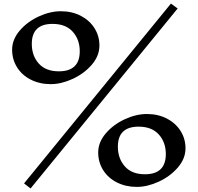

<svg xmlns="http://www.w3.org/2000/svg" viewBox="-20 -947 1125 1093"><path d="M546 -688Q546 -629 502.5 -578.5Q459 -528 394 -498Q329 -468 269 -468Q206 -468 155.5 -493.5Q105 -519 77 -564Q49 -609 49 -664Q49 -722 92 -772.5Q135 -823 200 -853Q265 -883 326 -883Q390 -883 440 -857Q490 -831 518 -786.5Q546 -742 546 -688ZM161 -697Q161 -630 200.5 -585.5Q240 -541 315 -541Q434 -541 434 -655Q434 -722 394 -766.5Q354 -811 279 -811Q161 -811 161 -697ZM154 125.9 116.9 97.1 953.1 -926.6 991.3 -898.7ZM1036 -103Q1036 -44 992.5 6.5Q949 57 884 87Q819 117 759 117Q696 117 645.5 91.5Q595 66 567 21Q539 -24 539 -79Q539 -137 582 -187.5Q625 -238 690 -268Q755 -298 816 -298Q880 -298 930 -272Q980 -246 1008 -201.5Q1036 -157 1036 -103ZM651 -112Q651 -45 690.5 0Q730 45 805 45Q924 45 924 -70Q924 -137 884 -181.5Q844 -226 769 -226Q651 -226 651 -112Z"/></svg>

Font: Inknut Antiqua Medium
Style: Regular
Weight: 500
Designer: Claus Eggers Sørensen
Foundry: Claus Eggers Sørensen
Version: Version 1.003; ttfautohint (v1.8.2) -l 8 -r 50 -G 200 -x 14 